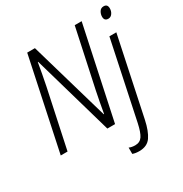

<svg xmlns="http://www.w3.org/2000/svg" viewBox="-215 -891 1235 1295"><g transform="rotate(-30 402.5 -243.5)"><path d="M805 -694Q805 -727 775 -727Q753 -727 742 -709Q731 -691 731 -671Q731 -638 762 -638Q781 -638 793 -655Q805 -672 805 -694ZM75 0 171 -451Q179 -492 188 -538.5Q197 -585 203 -623H206L385 0H445L597 -714H543L446 -261Q430 -184 415 -96H412L233 -714H173L22 0ZM634 75 762 -532H708L581 70Q567 136 548 164Q529 192 492 192Q465 192 445 183V232Q466 240 496 240Q558 240 587.5 197.5Q617 155 634 75Z"/></g></svg>

Font: Noto Sans UI SemiCondensed Light
Style: Italic
Weight: 300
Width: 4
Designer: Monotype Design Team
Foundry: Monotype Imaging Inc.
Version: 1.001